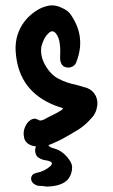

<svg xmlns="http://www.w3.org/2000/svg" viewBox="-20 -474 415 706"><path d="M212 -76Q205 -78 198.5 -80.5Q192 -83 185 -85Q49 -137 38 -280Q34 -326 52 -365Q70 -404 108 -431Q132 -448 158 -453Q184 -458 212 -443Q221 -439 229.5 -432Q238 -425 243 -416Q296 -336 261 -247Q258 -236 247.5 -230Q237 -224 227 -226Q204 -228 201 -257Q201 -271 201.5 -284.5Q202 -298 200 -311Q199 -322 195.5 -332.5Q192 -343 185 -352Q174 -364 162 -355Q150 -345 143 -331.5Q136 -318 132 -302Q127 -268 146.5 -234Q166 -200 194 -185Q211 -176 228 -170.5Q245 -165 264 -161Q273 -159 281.5 -156Q290 -153 299 -151Q322 -142 332 -121.5Q342 -101 336 -77Q332 -55 314 -37Q292 -12 264 5Q236 22 207 38Q189 47 171.5 54.5Q154 62 134 65Q125 66 116.5 65Q108 64 99 62Q74 54 69 33.5Q64 13 71 -4Q76 -18 86 -28Q94 -35 102.5 -37Q111 -39 119 -34Q126 -30 131 -31Q136 -32 141 -34Q155 -42 169.5 -49Q184 -56 198 -64Q202 -66 206 -69Q210 -72 212 -76ZM149 212Q142 210 134.5 210Q127 210 119 209Q109 206 102 200Q92 190 95 177Q99 165 113 162Q144 156 165 137Q178 124 162 119Q158 117 151.5 116Q145 115 140 114Q130 111 121.5 105.5Q113 100 110 87Q106 64 125 45Q134 36 143 38Q152 40 156 53Q158 62 163 65.5Q168 69 176 71Q216 81 240 122Q249 138 242.5 161Q236 184 219 195Q194 212 149 212Z"/></svg>

Font: Delicious Handrawn
Style: Regular
Weight: 400
Designer: Agung Rohmat
Foundry: Agung Rohmat
Version: Version 1.002; ttfautohint (v1.8.4.7-5d5b);gftools[0.9.27]